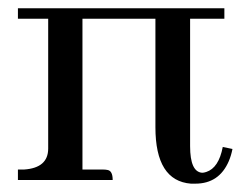

<svg xmlns="http://www.w3.org/2000/svg" viewBox="-20 -436 601 465"><path d="M543 -75.2 519.5 -80.1Q509.8 -29.3 479.5 -19.5Q473.6 -17.6 469.7 -17.6Q440.4 -19.5 440.4 -82V-390.6H523.4V-416H23.4V-390.6H96.7V-76.2Q96.7 -29.3 38.1 -25.4Q31.2 -25.4 23.4 -25.4V0H252.9Q252.9 -22.5 240.2 -24.4Q235.4 -25.4 229.5 -25.4H179.7V-390.6H356.4V-127.9Q356.4 2 442.4 8.8Q448.2 8.8 453.1 8.8Q510.7 8.8 534.2 -45.9Q540 -59.6 543 -75.2Z"/></svg>

Font: Abhaya Libre Medium
Style: Regular
Weight: 500
Designer: Pushpananda Ekanayake, Sol Matas, Pathum Egodawatta
Foundry: Mooniak
Version: Version 1.050 ; ttfautohint (v1.6)